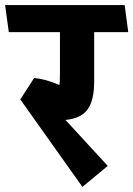

<svg xmlns="http://www.w3.org/2000/svg" viewBox="-48 -711 527 759"><path d="M210.9 -236.8 377.9 -55.2 277.8 27.8 32.2 -317.9 86.9 -402.8Q134.8 -397.9 187 -375Q189 -387.2 189 -418V-584H-13.2L-27.8 -690.9H444.8L459 -584H324.2V-387.2Q324.2 -315.9 299.1 -279.5Q273.9 -243.2 210.9 -236.8Z"/></svg>

Font: Kadwa
Style: Regular
Weight: 400
Designer: Sol Matas
Foundry: Sol Matas
Version: Version 1.000;PS 001.000;hotconv 1.0.70;makeotf.lib2.5.58329